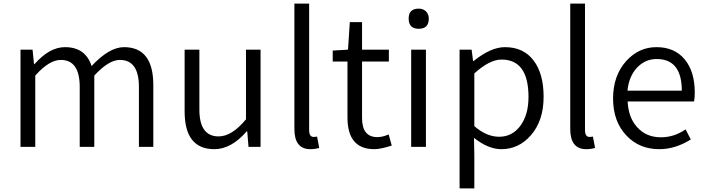

<svg xmlns="http://www.w3.org/2000/svg" viewBox="-20 -816 3923 1067"><path d="M94 -540H161L169 -460H172Q255 -554 341 -554Q455 -554 489 -449Q587 -554 669 -554Q832 -554 832 -343V0H752V-333Q752 -483 646 -483Q584 -483 504 -396V0H423V-333Q423 -483 318 -483Q253 -483 176 -396V0H94Z M1006 -197V-540H1088V-207Q1088 -58 1195 -58Q1269 -58 1347 -153V-540H1428V0H1361L1354 -86H1351Q1265 13 1171 13Q1006 13 1006 -197Z M1616 -99V-796H1698V-93Q1698 -55 1723 -55Q1731 -55 1742 -57L1754 6Q1731 13 1705 13Q1616 13 1616 -99Z M1911 -163V-474H1829V-535L1914 -540L1924 -693H1992V-540H2141V-474H1992V-160Q1992 -54 2077 -54Q2106 -54 2140 -69L2157 -7Q2095 13 2060 13Q1911 13 1911 -163Z M2265 -540H2347V0H2265ZM2251 -713Q2251 -768 2307 -768Q2331 -768 2347 -753Q2363 -737 2363 -713Q2363 -656 2307 -656Q2251 -656 2251 -713Z M2534 -540H2601L2609 -477H2612Q2708 -554 2786 -554Q2890 -554 2946 -479Q3001 -406 3001 -278Q3001 -145 2930 -64Q2863 13 2766 13Q2693 13 2614 -50L2616 45V231H2534ZM2871 -116Q2917 -177 2917 -277Q2917 -485 2767 -485Q2701 -485 2616 -408V-115Q2684 -56 2754 -56Q2826 -56 2871 -116Z M3149 -99V-796H3231V-93Q3231 -55 3256 -55Q3264 -55 3275 -57L3287 6Q3264 13 3238 13Q3149 13 3149 -99Z M3462 -62Q3387 -140 3387 -269Q3387 -396 3461 -478Q3531 -554 3628 -554Q3729 -554 3785 -486Q3841 -419 3841 -301Q3841 -271 3837 -252H3468Q3472 -162 3522 -108Q3572 -53 3653 -53Q3726 -53 3790 -97L3819 -41Q3733 13 3644 13Q3533 13 3462 -62ZM3769 -312Q3769 -488 3629 -488Q3567 -488 3522 -442Q3475 -393 3467 -312Z"/></svg>

Font: Source Han Sans CN Normal
Style: Regular
Weight: 350
Designer: Ryoko NISHIZUKA 西塚涼子 (kana, bopomofo & ideographs); Paul D. Hunt (Latin, Greek & Cyrillic); Sandoll Communications 산돌커뮤니
Foundry: Adobe
Version: Version 2.004;hotconv 1.0.118;makeotfexe 2.5.65603